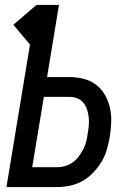

<svg xmlns="http://www.w3.org/2000/svg" viewBox="-20 -755 540 775"><path d="M6 0 101 -575 34 -655 127 -735H218L170 -444H259Q289 -444 317 -437Q345 -430 367 -413.5Q389 -397 403 -373Q417 -349 423.5 -321Q430 -293 429 -263Q428 -233 423 -203Q419 -178 411.5 -152Q404 -126 390 -102.5Q376 -79 356.5 -58.5Q337 -38 313 -24.5Q289 -11 262.5 -5.5Q236 0 210 0ZM210 -80Q226 -80 242 -84.5Q258 -89 272.5 -99Q287 -109 297.5 -123Q308 -137 316 -152.5Q324 -168 328 -184Q332 -200 334 -216Q337 -233 338.5 -249.5Q340 -266 338 -282.5Q336 -299 331 -314Q326 -329 316 -341Q306 -353 291 -358.5Q276 -364 259 -364H157L110 -80Z"/></svg>

Font: Iosevka SS18 Medium
Style: Italic
Weight: 500
Italic angle: -9°
Monospace: yes
Designer: Belleve Invis
Foundry: Belleve Invis
Version: Version 25.1.1; ttfautohint (v1.8.4)